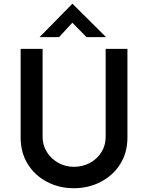

<svg xmlns="http://www.w3.org/2000/svg" viewBox="-20 -986 781 1014"><path d="M370 -105Q417 -105 455.5 -126Q494 -147 516 -183Q538 -219 538 -262V-728H653V-259Q653 -181 615.5 -120.5Q578 -60 513 -26Q448 8 370 8Q292 8 227.5 -26Q163 -60 126 -120.5Q89 -181 89 -259V-728H205V-262Q205 -220 227 -184Q249 -148 287 -126.5Q325 -105 370 -105ZM437 -790 362 -866 292 -790H189L362 -966H363L540 -790Z"/></svg>

Font: Josefin Sans SemiBold
Style: Regular
Weight: 600
Designer: Santiago Orozco
Foundry: Typemade
Version: Version 2.000